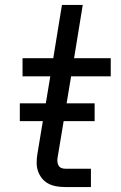

<svg xmlns="http://www.w3.org/2000/svg" viewBox="-20 -755 490 775"><path d="M243 0Q225 0 207.5 -3Q190 -6 175 -14Q160 -22 149.5 -35Q139 -48 133.5 -64Q128 -80 128 -98Q128 -116 131 -134L183 -447H71V-520H195L230 -735H314L279 -520H427V-447H267L213 -122Q211 -113 211.5 -104.5Q212 -96 215.5 -88.5Q219 -81 226.5 -77.5Q234 -74 243 -74H347V0ZM362 -266H60V-338H362Z"/></svg>

Font: Iosevka Etoile
Style: Italic
Weight: 400
Italic angle: -9°
Designer: Belleve Invis
Foundry: Belleve Invis
Version: Version 22.1.2; ttfautohint (v1.8.4)